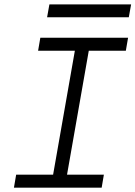

<svg xmlns="http://www.w3.org/2000/svg" viewBox="-20 -868 626 888"><path d="M44.4 0H450.2L460.4 -60.1H290L390.6 -633.3H562L572.3 -693.4H166.5L156.2 -633.3H326.2L225.6 -60.1H54.7ZM197.8 -788.1H575.7L586.4 -847.7H208.5Z"/></svg>

Font: Cascadia Mono NF Light
Style: Italic
Weight: 300
Italic angle: -10°
Monospace: yes
Designer: Aaron Bell
Foundry: Saja Typeworks
Version: Version 2404.023